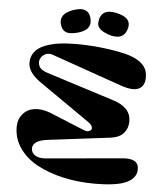

<svg xmlns="http://www.w3.org/2000/svg" viewBox="-63 -1031 946 1103"><g transform="rotate(5 409.5 -480.0)"><path d="M329.1 -835Q292.5 -829.1 275.1 -841.8Q257.8 -854.5 251 -880.9Q245.6 -901.4 252.7 -918.7Q259.8 -936 275.6 -947Q291.5 -958 310.1 -965.1Q328.6 -972.2 349.1 -975.1Q373.5 -979 392.3 -967.8Q411.1 -956.5 418 -926.8Q423.3 -905.3 417.7 -888.4Q412.1 -871.6 397.9 -861.1Q383.8 -850.6 366.9 -844.5Q350.1 -838.4 329.1 -835ZM509.8 -852.1Q486.3 -862.3 475.1 -876.2Q463.9 -890.1 464.4 -904.1Q464.8 -918 469.2 -934.1Q476.1 -954.1 491.2 -964.6Q506.3 -975.1 525.9 -975.6Q545.4 -976.1 564.7 -971.7Q584 -967.3 603 -959Q653.8 -935.1 634.8 -880.9Q627.4 -859.9 613.3 -848.6Q599.1 -837.4 581.3 -836.4Q563.5 -835.4 546.1 -839.4Q528.8 -843.3 509.8 -852.1ZM231.9 -104 671.9 -143.1Q764.2 -151.4 764.2 -87.9Q764.2 -37.6 708.3 -10.7Q652.3 16.1 523.9 16.1Q427.2 16.1 341.8 -3.2Q256.3 -22.5 191.2 -57.9Q126 -93.3 87.9 -147.9Q49.8 -202.6 49.8 -269Q49.8 -314 75.4 -344.2Q101.1 -374.5 141.8 -380.6Q182.6 -386.7 232.9 -368.2L433.1 -286.1Q451.2 -278.3 462.2 -281.2Q473.1 -284.2 478.3 -291.5Q483.4 -298.8 478.3 -310.5Q473.1 -322.3 459 -332L161.1 -539.1Q90.8 -589.4 90.8 -644Q90.8 -680.2 111.3 -706.3Q131.8 -732.4 168.2 -746.8Q204.6 -761.2 248 -767.6Q291.5 -773.9 344.2 -773.9Q442.9 -774.4 542.2 -760Q641.6 -745.6 686 -725.1Q727.5 -705.6 746.8 -679Q766.1 -652.3 764.2 -610.8Q761.7 -564.9 728 -550.3Q694.3 -535.6 629.9 -557.1L221.2 -700.2Q196.8 -708.5 179.7 -700.7Q162.6 -692.9 153.8 -679.4Q145 -666 145 -653.8Q145 -632.8 156.2 -618.9Q167.5 -605 200.2 -594.2L589.8 -470.2Q691.9 -438 691.9 -357.9Q691.9 -317.9 667.5 -289.6Q643.1 -261.2 589.8 -254.9L231.9 -210.9Q147.9 -200.2 147.9 -153.8Q147.9 -130.9 169.7 -115.7Q191.4 -100.6 231.9 -104Z"/></g></svg>

Font: Pilowlava
Style: Regular
Weight: 400
Designer: Anton Moglia, Jérémy Landes, Maksym Kobuzan (Cyrillic), Velvetyne Type Foundry
Foundry: Anton Moglia, Jérémy Landes, Velvetyne Type Foundry
Version: Version 1.001;hotconv 1.0.109;makeotfexe 2.5.65596